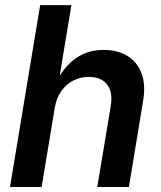

<svg xmlns="http://www.w3.org/2000/svg" viewBox="-20 -748 645 768"><path d="M198.7 -314.9 146.5 0H20L140.6 -727.5H265.6L212.4 -406.7H197.3Q220.7 -454.1 249.5 -485.4Q278.3 -516.6 314.2 -532.5Q350.1 -548.3 394.5 -548.3Q450.2 -548.3 489.5 -524.4Q528.8 -500.5 546.1 -454.6Q563.5 -408.7 552.2 -342.8L495.6 0H369.1L422.9 -323.2Q432.1 -379.4 408.4 -409.9Q384.8 -440.4 335 -440.4Q302.2 -440.4 273.7 -426Q245.1 -411.6 225.3 -383.8Q205.6 -356 198.7 -314.9Z"/></svg>

Font: Inter 17pt SemiBold
Style: Italic
Weight: 600
Italic angle: -9.3988°
Version: Version 4.001;git-66647c0bb